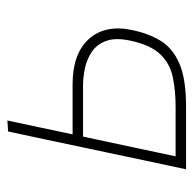

<svg xmlns="http://www.w3.org/2000/svg" viewBox="-22 -514 536 533"><g transform="rotate(-90 246.5 -248.0)"><path d="M42.5 0Q54.5 -56.5 65.8 -108.8Q77 -161 89.5 -221L100 -270.5Q113 -332 124.2 -385Q135.5 -438 147.5 -494L178 -496Q168 -450 158.8 -406.2Q149.5 -362.5 139.5 -315H278.5Q363.5 -315 404.2 -269.8Q445 -224.5 429 -149Q420 -105.5 400 -71.8Q380 -38 337.2 -19Q294.5 0 216 0ZM78.5 -29H215Q261 -29 298.2 -36.8Q335.5 -44.5 361.5 -71.2Q387.5 -98 399.5 -154Q408.5 -195.5 399 -221.5Q389.5 -247.5 368.8 -261.5Q348 -275.5 322.8 -280.8Q297.5 -286 275.5 -286H133.5L130 -270.5Q116 -205.5 103.8 -148Q91.5 -90.5 78.5 -29Z"/></g></svg>

Font: Commissioner Thin
Style: Italic
Weight: 100
Italic angle: -12°
Designer: Kostas Bartsokas
Foundry: Kostas Bartsokas
Version: Version 1.000; ttfautohint (v1.8.3)